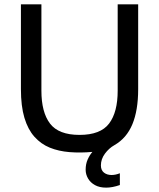

<svg xmlns="http://www.w3.org/2000/svg" viewBox="-20 -688 730 881"><path d="M467 173Q437 173 416 161.5Q395 150 384 131Q373 112 373 91Q373 65 382 44.5Q391 24 404 9Q349 14 299 10Q249 6 208.5 -10.5Q168 -27 138 -60.5Q108 -94 92 -147.5Q76 -201 76 -279V-668H170V-272Q170 -173 209.5 -121Q249 -69 345 -69Q441 -69 480.5 -121Q520 -173 520 -272V-668H614V-279Q614 -182 587.5 -118Q561 -54 505 -22Q480 -8 461.5 17Q443 42 443 71Q443 93 457 104Q471 115 492 115Q501 115 510.5 113Q520 111 530 107V161Q513 167 497 170Q481 173 467 173Z"/></svg>

Font: Atkinson Hyperlegible Next
Style: Regular
Weight: 400
Designer: Elliott Scott, Megan Eiswerth, Linus Boman, Theodore Petrosky, Letters from Sweden
Foundry: Applied Design Works, Letters from Sweden
Version: Version 2.001